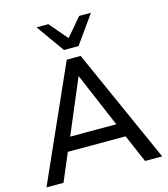

<svg xmlns="http://www.w3.org/2000/svg" viewBox="-133 -1042 1003 1146"><g transform="rotate(-15 368.0 -469.0)"><path d="M11 0 325 -705H411L726 0H620L546 -172H189L116 0ZM367 -590 226 -256H511L369 -590ZM324 -765 201 -938H274L369 -826L464 -938H537L414 -765Z"/></g></svg>

Font: Nunito Sans SemiBold
Style: Regular
Weight: 600
Designer: Vernon Adams
Foundry: Vernon Adams
Version: Version 3.101; ttfautohint (v1.8.4.7-5d5b);gftools[0.9.27]